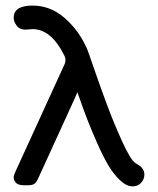

<svg xmlns="http://www.w3.org/2000/svg" viewBox="-20 -661 565 685"><path d="M28.8 -28.8Q28.8 -36.6 36.1 -50.8L210.9 -433.1Q216.8 -448.2 210 -461.9Q163.1 -557.1 96.2 -557.1Q91.3 -557.1 84.7 -556.2Q78.1 -555.2 71.8 -555.2Q49.8 -555.2 39.3 -569.6Q28.8 -584 28.8 -597.2Q28.8 -641.1 96.2 -641.1Q160.2 -641.1 211.2 -596.4Q262.2 -551.8 291 -485.8Q293 -481.9 315.4 -416.5Q337.9 -351.1 362.5 -285.2Q387.2 -219.2 416 -156Q444.8 -92.8 461.9 -80.1Q462.9 -79.1 470 -75Q477.1 -70.8 481.4 -67.4Q485.8 -64 490.5 -55.9Q495.1 -47.9 495.1 -38.1Q495.1 -22 483.6 -9Q472.2 3.9 453.1 3.9Q431.2 3.9 408 -18.1Q384.8 -40 366 -72Q347.2 -104 326.7 -150.4Q306.2 -196.8 292 -233.4Q277.8 -270 262.2 -314.9Q258.3 -326.2 255.9 -332Q249 -314 232.9 -279.8L119.1 -30.8Q109.4 -8.8 101.8 -4.4Q94.2 0 76.2 0H63Q43 -1 35.9 -10Q28.8 -19 28.8 -28.8Z"/></svg>

Font: CMU Typewriter Text
Style: Bold
Weight: 700
Version: Version 0.7.0